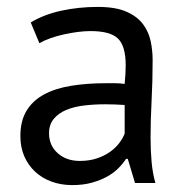

<svg xmlns="http://www.w3.org/2000/svg" viewBox="-20 -528 536 556"><path d="M69 -463Q107 -486 157.5 -497Q208 -508 263 -508Q315 -508 346.5 -494Q378 -480 394.5 -457.5Q411 -435 416.5 -408Q422 -381 422 -354Q422 -294 419 -237Q416 -180 416 -129Q416 -92 419 -59Q422 -26 430 2H371L350 -68H345Q336 -54 322.5 -40.5Q309 -27 290 -16.5Q271 -6 246 1Q221 8 189 8Q157 8 129.5 -2Q102 -12 82 -30.5Q62 -49 50.5 -75Q39 -101 39 -134Q39 -178 57 -207.5Q75 -237 107.5 -254.5Q140 -272 185.5 -279.5Q231 -287 286 -287Q300 -287 313.5 -287Q327 -287 341 -285Q344 -315 344 -339Q344 -394 322 -416Q300 -438 242 -438Q225 -438 205.5 -435.5Q186 -433 165.5 -428.5Q145 -424 126.5 -417.5Q108 -411 94 -403ZM211 -62Q239 -62 261 -69.5Q283 -77 299 -88.5Q315 -100 325.5 -114Q336 -128 341 -141V-224Q327 -225 312.5 -225.5Q298 -226 284 -226Q253 -226 223.5 -222.5Q194 -219 171.5 -209.5Q149 -200 135.5 -183.5Q122 -167 122 -142Q122 -107 147 -84.5Q172 -62 211 -62Z"/></svg>

Font: PT Sans
Style: Regular
Weight: 400
Version: Version 2.003W OFL; ttfautohint (v1.6)